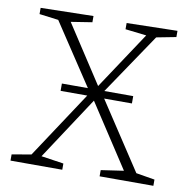

<svg xmlns="http://www.w3.org/2000/svg" viewBox="-78 -773 848 851"><g transform="rotate(10 345.5 -347.5)"><path d="M189 -376H306L124 -651L38 -662V-690L275 -695V-667L180 -652L349 -393L520 -651L425 -662V-690L653 -695V-667L565 -650L380 -376H510V-343H385L583 -42L667 -28V0H425V-28L527 -43L342 -326L156 -43L257 -28V0H24V-28L111 -43L309 -343H189Z"/></g></svg>

Font: Bitter Light
Style: Regular
Weight: 300
Designer: Sol Matas, and Bitter project Authors
Foundry: Sol Matas
Version: Version 2.001